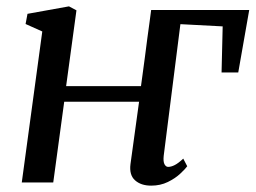

<svg xmlns="http://www.w3.org/2000/svg" viewBox="-20 -574 804 604"><path d="M423.5 -303Q425 -315.5 428.5 -339.8Q432 -364 435.8 -394Q439.5 -424 443.5 -453.5Q447.5 -483 450.8 -507Q454 -531 455.5 -542.5H764L729.5 -346H677L680.5 -491L547.5 -498L495 -84Q493 -65.5 497.5 -57.2Q502 -49 509 -49Q518.5 -49 529.8 -54.8Q541 -60.5 556.5 -75L569 -51Q563 -42.5 547.2 -27.8Q531.5 -13 508 -1.5Q484.5 10 455.5 10Q423.5 10 404.8 -6.8Q386 -23.5 390.5 -58L417.5 -254H182L147.5 0H48.5L113 -475L60.5 -498.5L66.5 -530.5L197 -554L220.5 -541.5L188 -303Z"/></svg>

Font: Merriweather 48pt
Style: Italic
Weight: 400
Italic angle: -7.8°
Version: Version 2.101